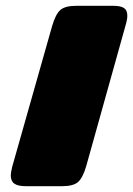

<svg xmlns="http://www.w3.org/2000/svg" viewBox="-20 -639 457 659"><path d="M240 -619H370Q394 -619 405.5 -611.5Q417 -604 417 -585Q417 -572 411 -552L276 -69Q264 -28 247.5 -14Q231 0 194 0H67Q42 0 29.5 -8.5Q17 -17 17 -37Q17 -47 22 -67L159 -550Q171 -591 187.5 -605Q204 -619 240 -619Z"/></svg>

Font: Shrikhand
Style: Regular
Weight: 400
Italic angle: -14°
Designer: Jonny Pinhorn
Foundry: Jonny Pinhorn
Version: Version 1.001;PS 1.001;hotconv 1.0.88;makeotf.lib2.5.647800